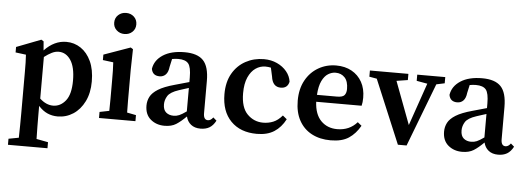

<svg xmlns="http://www.w3.org/2000/svg" viewBox="-57 -893 3554 1297"><g transform="rotate(5 1720.0 -244.5)"><path d="M32 234V193L101 180Q102 136 102.5 95Q103 54 103 16V-263Q103 -304 102.5 -328.5Q102 -353 100 -383L29 -392V-429L195 -493L211 -483L216 -422Q283 -493 365 -493Q419 -493 463 -463.5Q507 -434 533 -378Q559 -322 559 -241Q559 -163 530.5 -105.5Q502 -48 454.5 -17Q407 14 349 14Q312 14 280 0Q248 -14 219 -46V15Q219 53 219.5 93.5Q220 134 221 178L300 193V234ZM319 -422Q296 -422 272 -410Q248 -398 222 -378V-96Q265 -56 312 -56Q362 -56 397 -99.5Q432 -143 432 -236Q432 -328 400.5 -375Q369 -422 319 -422Z M629 0V-41L694 -54Q695 -91 695 -134.5Q695 -178 695 -210V-257Q695 -298 694.5 -325.5Q694 -353 692 -383L621 -392V-429L801 -493L817 -483L814 -342V-210Q814 -178 814 -134.5Q814 -91 815 -53L876 -41V0ZM750 -580Q719 -580 697 -600Q675 -620 675 -651Q675 -683 697 -703Q719 -723 750 -723Q782 -723 803.5 -703Q825 -683 825 -651Q825 -620 803.5 -600Q782 -580 750 -580Z M1318 12Q1278 12 1253 -8Q1228 -28 1220 -62Q1183 -25 1152 -5.5Q1121 14 1074 14Q1018 14 979.5 -18.5Q941 -51 941 -112Q941 -144 955.5 -172Q970 -200 1008.5 -224Q1047 -248 1120 -268Q1144 -275 1168 -281.5Q1192 -288 1216 -295V-326Q1216 -396 1196.5 -420Q1177 -444 1128 -444Q1118 -444 1108 -443Q1098 -442 1086 -440L1074 -386Q1070 -350 1053.5 -333Q1037 -316 1012 -316Q964 -316 956 -362Q965 -421 1020.5 -457Q1076 -493 1167 -493Q1254 -493 1293.5 -451.5Q1333 -410 1333 -312V-94Q1333 -49 1363 -49Q1382 -49 1398 -71L1421 -51Q1403 -17 1378 -2.5Q1353 12 1318 12ZM1058 -130Q1058 -93 1078 -76Q1098 -59 1129 -59Q1149 -59 1167 -66.5Q1185 -74 1216 -96V-255Q1199 -250 1182.5 -244.5Q1166 -239 1150 -234Q1092 -215 1075 -187.5Q1058 -160 1058 -130Z M1700 14Q1588 14 1523.5 -52Q1459 -118 1459 -235Q1459 -317 1492 -374.5Q1525 -432 1581 -462.5Q1637 -493 1705 -493Q1754 -493 1794 -474.5Q1834 -456 1859.5 -425Q1885 -394 1890 -356Q1880 -311 1834 -311Q1778 -311 1769 -381L1756 -440Q1747 -442 1737.5 -443Q1728 -444 1719 -444Q1683 -444 1652.5 -423Q1622 -402 1603 -359.5Q1584 -317 1584 -252Q1584 -155 1628.5 -110Q1673 -65 1736 -65Q1772 -65 1804 -78Q1836 -91 1865 -125L1893 -102Q1864 -46 1817.5 -16Q1771 14 1700 14Z M2195 -444Q2169 -444 2144.5 -429Q2120 -414 2103 -379Q2086 -344 2082 -284H2217Q2256 -284 2268.5 -299Q2281 -314 2281 -341Q2281 -393 2257 -418.5Q2233 -444 2195 -444ZM2200 14Q2127 14 2072 -15Q2017 -44 1986.5 -99.5Q1956 -155 1956 -234Q1956 -314 1988 -372Q2020 -430 2074.5 -461.5Q2129 -493 2195 -493Q2255 -493 2300 -468Q2345 -443 2370 -398Q2395 -353 2395 -292Q2395 -260 2389 -237H2081Q2085 -152 2128 -108.5Q2171 -65 2238 -65Q2321 -65 2373 -124L2400 -102Q2369 -47 2323 -16.5Q2277 14 2200 14Z M2745 -437V-479H2935V-437L2879 -425L2715 4H2656L2475 -428L2424 -437V-479H2685V-437L2609 -425L2718 -135L2818 -424Z M3336 12Q3296 12 3271 -8Q3246 -28 3238 -62Q3201 -25 3170 -5.5Q3139 14 3092 14Q3036 14 2997.5 -18.5Q2959 -51 2959 -112Q2959 -144 2973.5 -172Q2988 -200 3026.5 -224Q3065 -248 3138 -268Q3162 -275 3186 -281.5Q3210 -288 3234 -295V-326Q3234 -396 3214.5 -420Q3195 -444 3146 -444Q3136 -444 3126 -443Q3116 -442 3104 -440L3092 -386Q3088 -350 3071.5 -333Q3055 -316 3030 -316Q2982 -316 2974 -362Q2983 -421 3038.5 -457Q3094 -493 3185 -493Q3272 -493 3311.5 -451.5Q3351 -410 3351 -312V-94Q3351 -49 3381 -49Q3400 -49 3416 -71L3439 -51Q3421 -17 3396 -2.5Q3371 12 3336 12ZM3076 -130Q3076 -93 3096 -76Q3116 -59 3147 -59Q3167 -59 3185 -66.5Q3203 -74 3234 -96V-255Q3217 -250 3200.5 -244.5Q3184 -239 3168 -234Q3110 -215 3093 -187.5Q3076 -160 3076 -130Z"/></g></svg>

Font: Source Serif 4 Semibold
Style: Regular
Weight: 600
Designer: Frank Grießhammer
Foundry: Adobe
Version: Version 4.005;hotconv 1.1.0;makeotfexe 2.6.0